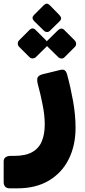

<svg xmlns="http://www.w3.org/2000/svg" viewBox="-68 -773 464 1047"><path d="M-14 254Q-32 254 -40 244.5Q-48 235 -48 220V107Q-48 92 -37.5 84.5Q-27 77 -9 77H10Q71 77 107.5 56.5Q144 36 160 -2.5Q176 -41 176 -95Q176 -143 164.5 -201.5Q153 -260 137 -319Q132 -344 139 -353.5Q146 -363 164 -368L258 -391Q276 -396 285 -389.5Q294 -383 299 -363Q317 -297 330.5 -221.5Q344 -146 344 -76Q344 20 307 94.5Q270 169 199 211.5Q128 254 27 254ZM204 -605Q197 -598 187.5 -598.5Q178 -599 171 -606L117 -659Q102 -676 117 -691L171 -745Q187 -761 203 -745L256 -691Q273 -673 258 -658ZM127 -461Q121 -455 110.5 -454.5Q100 -454 92 -462L36 -518Q29 -525 29 -535.5Q29 -546 36 -553L92 -609Q110 -627 127 -609L183 -553Q191 -545 191.5 -534.5Q192 -524 184 -517ZM284 -461Q276 -453 266 -454Q256 -455 249 -462L192 -518Q185 -525 185 -536Q185 -547 192 -553L249 -609Q267 -625 283 -609L339 -553Q346 -546 347 -535.5Q348 -525 340 -517Z"/></svg>

Font: Rubik ExtraBold
Style: Regular
Weight: 800
Designer: Hubert and Fischer
Foundry: Hubert and Fischer
Version: Version 2.300;gftools[0.9.30]